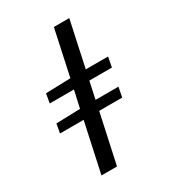

<svg xmlns="http://www.w3.org/2000/svg" viewBox="-212 -823 1024 1134"><g transform="rotate(-30 300.0 -256.0)"><path d="M141 194 214 -143H53L64 -205L228 -210L254 -327H89L100 -390L269 -395L336 -706H441L374 -395H526L513 -327H359L334 -210H490L477 -143H320L247 194Z"/></g></svg>

Font: Source Code Pro Semibold
Style: Italic
Weight: 600
Italic angle: -11°
Monospace: yes
Designer: Paul D. Hunt, Teo Tuominen
Foundry: Adobe Systems Incorporated
Version: Version 1.050;PS 1.000;hotconv 16.6.51;makeotf.lib2.5.65220